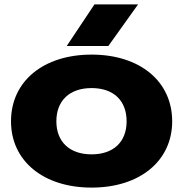

<svg xmlns="http://www.w3.org/2000/svg" viewBox="-20 -836 832 872"><path d="M396 16C615 16 762 -105 762 -285C762 -467 615 -588 396 -588C177 -588 30 -467 30 -285C30 -105 177 16 396 16ZM396 -135C296 -135 236 -192 236 -285C236 -379 296 -436 396 -436C496 -436 555 -379 555 -285C555 -192 496 -135 396 -135ZM283 -627H472L607 -816H409Z"/></svg>

Font: Bounded
Style: Bold
Weight: 700
Designer: Vlad Churkin
Version: Version 3.0